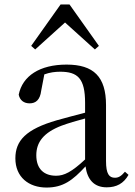

<svg xmlns="http://www.w3.org/2000/svg" viewBox="-20 -827 605 862"><path d="M459 14C503 14 535 -3 557 -42L541 -56C524 -36 512 -29 496 -29C470 -29 456 -46 456 -104V-355C456 -483 400 -537 279 -537C158 -537 81 -486 64 -402C69 -377 87 -363 113 -363C140 -363 160 -378 165 -420L179 -493C204 -502 227 -505 250 -505C329 -505 362 -475 362 -365V-321C320 -310 274 -298 235 -287C97 -247 49 -196 49 -116C49 -32 109 15 189 15C263 15 306 -17 364 -80C372 -21 402 14 459 14ZM406 -605 424 -621 292 -807H252L120 -621L138 -605L272 -726ZM362 -111C302 -55 268 -38 232 -38C178 -38 143 -68 143 -130C143 -189 176 -232 257 -263C287 -274 324 -285 362 -295Z"/></svg>

Font: Noto Serif TC Medium
Style: Regular
Weight: 500
Designer: Ryoko NISHIZUKA 西塚涼子 (kana & ideographs); Frank Grießhammer (Latin, Greek & Cyrillic); Wenlong ZHANG 张文龙 (bopomofo); San
Foundry: Adobe
Version: Version 2.001;hotconv 1.1.0;makeotfexe 2.6.0